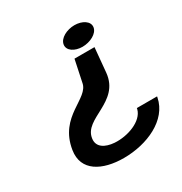

<svg xmlns="http://www.w3.org/2000/svg" viewBox="-133 -692 703 740"><g transform="rotate(-30 219.0 -321.5)"><path d="M52 -178C38 -91 114 -52 209 -52C313 -52 419 -99 437 -189L438 -194H348L347 -189C335 -143 265 -117 207 -121C166 -124 135 -142 140 -178C151 -262 302 -246 314 -371L324 -479H235L215 -384C205 -318 74 -317 52 -178ZM226 -547C222 -521 251 -503 285 -503C319 -503 355 -521 359 -547C363 -573 333 -591 299 -591C265 -591 230 -573 226 -547Z"/></g></svg>

Font: Charger Sport
Style: DfBdExtObl
Weight: 400
Designer: Jasper
Foundry: Cannot Into Space Fonts
Version: Version 1.1